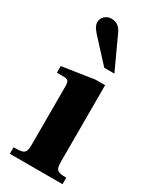

<svg xmlns="http://www.w3.org/2000/svg" viewBox="-193 -799 691 852"><g transform="rotate(30 152.5 -372.5)"><path d="M19 0V-33Q47 -33 60.5 -36.5Q74 -40 78.5 -51Q83 -62 83 -83V-381Q83 -402 77.5 -409Q72 -416 54 -416H20V-450L184 -475H233V-83Q233 -62 237 -51.5Q241 -41 253 -37Q265 -33 289 -33V0ZM191 -540 87 -653Q71 -672 67 -681.5Q63 -691 63 -701Q63 -719 77 -732Q91 -745 110 -745Q127 -745 141 -737Q155 -729 165 -709L243 -540Z"/></g></svg>

Font: Frank Ruhl Libre ExtraBold
Style: Regular
Weight: 800
Designer: Yanek Iontef
Foundry: Fontef
Version: Version 6.003;gftools[0.9.30]